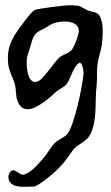

<svg xmlns="http://www.w3.org/2000/svg" viewBox="-20 -713 422 733"><path d="M72 0H92C98 -1 104 -1 110 -1C122 -1 178 -43 210 -77C223 -90 243 -117 254 -134C272 -163 308 -168 324 -199C353 -254 341 -324 349 -388C352 -415 348 -444 353 -472C356 -493 364 -515 368 -537C370 -550 372 -571 372 -593C372 -623 367 -654 349 -663C336 -669 323 -669 311 -675C298 -682 284 -692 271 -692C269 -692 269 -691 268 -691C267 -692 261 -693 252 -693C215 -693 125 -679 115 -676C105 -671 97 -661 90 -653C51 -601 10 -558 10 -492C10 -481 11 -468 14 -454C19 -433 30 -414 36 -394C44 -367 37 -342 52 -317C60 -302 72 -296 85 -296C124 -296 177 -347 198 -366C210 -375 227 -381 236 -394C250 -414 260 -461 283 -473H285C295 -473 299 -442 299 -434V-433C295 -383 264 -236 238 -203C227 -188 203 -181 190 -168C173 -151 163 -129 147 -111C127 -88 99 -53 70 -46H68C57 -46 41 -63 31 -63C20 -63 13 -50 12 -39V-37C12 -26 17 -15 29 -8C40 -1 57 0 72 0ZM115 -400C89 -400 82 -442 82 -473C82 -480 82 -486 83 -491C85 -507 92 -519 95 -532C113 -604 123 -584 175 -620C185 -625 205 -631 225 -631C253 -631 281 -622 281 -595C281 -593 281 -590 280 -587C275 -566 267 -545 257 -527C247 -509 220 -506 206 -493C188 -477 145 -410 126 -403C122 -402 118 -400 115 -400Z"/></svg>

Font: Ancial
Style: Regular
Weight: 400
Designer: Daytona Mess (Anne-Dauphine Borione)
Foundry: Daytona Mess (Anne-Dauphine Borione)
Version: Version 1.000;Glyphs 3.2 (3192)